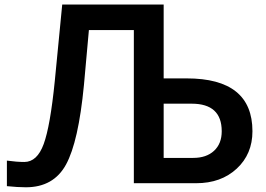

<svg xmlns="http://www.w3.org/2000/svg" viewBox="-20 -792 1149 830"><path d="M9.8 -97.7Q52.7 -91.8 85 -91.8Q140.6 -91.8 168.9 -169.4Q197.3 -247.1 216.8 -441.4L249 -772.5H687.5V-453.1H787.1Q1071.3 -453.1 1071.3 -224.6Q1071.3 -126 1003.4 -63Q935.5 0 828.1 0H558.6V-662.1H364.3L342.8 -423.8Q319.3 -179.7 265.6 -81.1Q211.9 17.6 91.8 17.6Q56.6 17.6 9.8 12.7ZM687.5 -109.4H815.4Q872.1 -109.4 905.3 -140.1Q938.5 -170.9 938.5 -224.6Q938.5 -343.8 808.6 -343.8H687.5Z"/></svg>

Font: Gothic A1
Style: Bold
Weight: 700
Version: Version 2.50